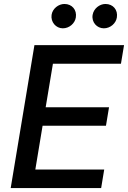

<svg xmlns="http://www.w3.org/2000/svg" viewBox="-20 -957 651 977"><path d="M34.4 0H494.7L510.3 -94.5H159.8L196.7 -317.1H519.2L534.8 -411.2H212.4L249.3 -632.8H595.5L611.2 -727.3H155.2ZM242.5 -881.4C237.2 -845.2 264.2 -812.9 299.7 -812.9C333.1 -812.9 361.2 -838.4 365.8 -867.9C372.2 -906.6 346.6 -936.8 307.9 -936.8C277.7 -936.8 247.2 -913.4 242.5 -881.4ZM451.3 -881.4C445 -844.1 473 -812.9 508.5 -812.9C541.9 -812.9 570 -838.4 574.6 -867.9C581 -906.6 555.4 -936.8 516.7 -936.8C486.5 -936.8 456.7 -913.4 451.3 -881.4Z"/></svg>

Font: Magic Ui Pro Medium
Style: Italic
Weight: 500
Italic angle: -9.39999°
Designer: Stefan Endress, Andreas Faust
Version: Version 1.000;FEAKit 1.0